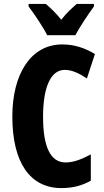

<svg xmlns="http://www.w3.org/2000/svg" viewBox="-20 -951 531 981"><path d="M221 -771H365C386 -811 431 -879 460 -918V-931H372C350 -911 321 -887 293 -850C266 -885 235 -913 214 -931H126V-918C154 -882 204 -807 221 -771ZM311 -594C348 -594 385 -576 424 -550L465 -675C412 -707 358 -724 298 -724C137 -724 43 -572 43 -356C43 -121 133 10 294 10C350 10 399 -2 444 -28V-162C398 -138 358 -121 315 -121C237 -121 200 -202 200 -355C200 -496 235 -594 311 -594Z"/></svg>

Font: Noto Sans Gujarati UI ExtraCondensed ExtraBold
Style: Regular
Weight: 800
Width: 2
Designer: Jelle Bosma - Monotype Design Team, Universal Thirst
Foundry: Monotype Imaging Inc.
Version: Version 2.106